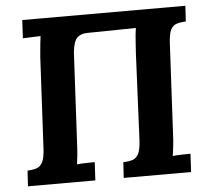

<svg xmlns="http://www.w3.org/2000/svg" viewBox="-51 -755 890 809"><g transform="rotate(-5 394.5 -350.0)"><path d="M35 0 39 -66Q61 -67 77 -72Q93 -77 102.5 -95Q112 -113 114 -153L134 -536Q136 -563 138.5 -588Q141 -613 143 -626Q127 -625 103 -624.5Q79 -624 68 -623L72 -700H762L758 -634Q736 -633 719.5 -628Q703 -623 694 -605.5Q685 -588 683 -547L663 -164Q662 -137 659 -112Q656 -87 654 -74Q670 -76 694.5 -76.5Q719 -77 729 -77L725 0H440L444 -66Q467 -67 483 -72Q499 -77 508.5 -95Q518 -113 520 -153L537 -522Q539 -548 540.5 -574Q542 -600 546 -625L340 -622Q314 -622 298 -607.5Q282 -593 277 -546L257 -164Q256 -137 253.5 -112Q251 -87 249 -74Q265 -76 289.5 -76.5Q314 -77 324 -77L320 0Z"/></g></svg>

Font: Lora
Style: Italic
Weight: 400
Italic angle: -3°
Designer: Olga Karpushina, Alexei Vanyashin (Cyrillic)
Foundry: Cyreal
Version: Version 3.008